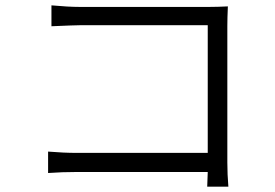

<svg xmlns="http://www.w3.org/2000/svg" viewBox="-20 -701 1040 727"><path d="M844.7 5.9H764.6Q764.6 1 766.6 -49.8H272.5Q214.8 -49.8 162.1 -45.9V-127Q222.7 -122.1 269.5 -122.1H766.6V-605.5H282.2Q264.6 -605.5 174.8 -601.6V-680.7Q239.3 -674.8 281.2 -674.8H772.5Q803.7 -674.8 842.8 -676.8Q840.8 -631.8 840.8 -602.5V-85.9Q840.8 -41 844.7 5.9Z"/></svg>

Font: GenEi Gothic M SemiLight
Style: Regular
Weight: 350
Designer: o_tamon (Modified); [Source Han Sans]
Ryoko NISHIZUKA  (kana & ideographs); Paul D. Hunt (Latin, Greek & Cyrillic); Wenl
Version: Version 1.1a;Original Version 1.004